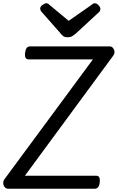

<svg xmlns="http://www.w3.org/2000/svg" viewBox="-37 -1160 724 1180"><path d="M13 0Q1 0 -7.5 -9.5Q-16 -19 -17 -33Q-18 -47 -10 -58L534 -795H140Q126 -795 120.5 -804.5Q115 -814 117 -835Q120 -857 127.5 -866Q135 -875 149 -875H637Q655 -875 663.5 -855Q672 -835 659 -818L116 -80H554Q567 -80 572.5 -71Q578 -62 576 -40Q574 -19 566 -9.5Q558 0 545 0ZM546 -1140Q557 -1140 568.5 -1128Q580 -1116 580 -1105Q580 -1100 578.5 -1095.5Q577 -1091 572 -1086L427 -952Q417 -944 406.5 -937.5Q396 -931 378 -931Q361 -931 351.5 -938Q342 -945 336 -954L217 -1089Q212 -1096 211 -1100.5Q210 -1105 210 -1108Q210 -1119 224 -1129.5Q238 -1140 247 -1140Q256 -1140 261 -1135.5Q266 -1131 272 -1126L385 -1032L520 -1126Q527 -1131 532.5 -1135.5Q538 -1140 546 -1140Z"/></svg>

Font: Playwrite GB J
Style: Italic
Weight: 400
Italic angle: -7.01216°
Designer: Veronika Burian, José Scaglione
Foundry: TypeTogether
Version: Version 1.002